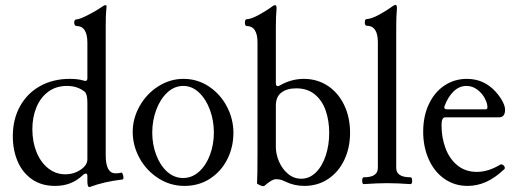

<svg xmlns="http://www.w3.org/2000/svg" viewBox="-20 -746 2111 782"><path d="M335.9 -7.8V-27.8Q335.9 -39.1 330.6 -39.1Q323.7 -39.1 316.9 -32.2Q293.5 -10.3 265.9 0.5Q238.3 11.2 204.1 11.2Q148.9 11.2 110.1 -15.9Q71.3 -43 51.8 -88.9Q32.2 -134.8 32.2 -191.4Q32.2 -260.7 61.8 -313.7Q91.3 -366.7 144 -395.8Q196.8 -424.8 264.2 -424.8Q297.9 -424.8 319.8 -418Q324.7 -416.5 328.1 -416.5Q332 -416.5 334 -419.2Q335.9 -421.9 335.9 -428.2V-571.8Q335.9 -640.1 291 -640.1Q287.1 -640.1 284.7 -644.3Q282.2 -648.4 282.2 -653.8Q282.2 -659.2 284.4 -663.1Q286.6 -667 291 -667Q303.7 -667 338.4 -684.8Q373 -702.6 388.7 -713.9Q404.3 -725.1 409.2 -725.1Q414.1 -725.1 414.1 -719.7Q411.6 -695.8 411.1 -677.2Q410.6 -658.7 410.6 -640.6V-112.8Q410.6 -40 450.7 -40Q465.8 -40 475.1 -43Q477.5 -43.5 480.2 -36.1Q482.9 -28.8 482.9 -22.5Q482.9 -15.6 479.5 -15.1Q439.9 -10.3 407.7 -2.9Q375.5 4.4 344.2 16.1Q335.9 16.1 335.9 -7.8ZM310.5 -56.2Q335.9 -74.2 335.9 -97.2V-326.2Q335.9 -345.2 333.3 -356.2Q330.6 -367.2 325.2 -372.1Q295.9 -396 252.9 -396Q208.5 -396 176.8 -372.6Q145 -349.1 128.4 -309.1Q111.8 -269 111.8 -219.7Q111.8 -168.5 128.7 -126.7Q145.5 -85 176.3 -60.5Q207 -36.1 246.1 -36.1Q282.2 -36.1 310.5 -56.2Z M520.5 -209Q520.5 -263.7 548.6 -313.7Q576.7 -363.8 624.5 -394.3Q672.4 -424.8 727.5 -424.8Q784.2 -424.8 830.8 -393.8Q877.4 -362.8 904.1 -312Q930.7 -261.2 930.7 -205.1Q930.7 -147 905.8 -97.4Q880.9 -47.9 835.4 -18.3Q790 11.2 731.4 11.2Q673.3 11.2 624.8 -20Q576.2 -51.3 548.3 -102.1Q520.5 -152.8 520.5 -209ZM851.1 -206.1Q851.1 -254.4 835.2 -298.1Q819.3 -341.8 790.8 -368.9Q762.2 -396 726.6 -396Q689.9 -396 661.1 -368.9Q632.3 -341.8 616.2 -298.1Q600.1 -254.4 600.1 -206.1Q600.1 -157.7 616.2 -115Q632.3 -72.3 660.9 -46.6Q689.5 -21 725.6 -21Q762.2 -21 791 -47.1Q819.8 -73.2 835.4 -115.7Q851.1 -158.2 851.1 -206.1Z M1405.8 -205.1Q1405.8 -144.5 1382.6 -95.2Q1359.4 -45.9 1316.9 -17.3Q1274.4 11.2 1219.2 11.2Q1178.2 11.2 1141.1 -6.8Q1129.4 -12.7 1121.3 -14.4Q1113.3 -16.1 1103.5 -16.1Q1095.2 -16.1 1084 -9.5Q1072.8 -2.9 1056.6 11.2Q1055.7 12.2 1052.7 12.2Q1045.9 12.2 1036.1 7.3Q1026.4 2.4 1026.9 0Q1028.8 -26.9 1028.8 -127V-572.8Q1028.8 -640.1 983.9 -640.1Q981 -640.1 979.2 -644Q977.5 -647.9 977.5 -653.8Q977.5 -659.7 979.2 -663.6Q981 -667.5 983.9 -667.5Q991.7 -667.5 1005.1 -672.1Q1018.6 -676.8 1031.7 -684.1Q1065.4 -702.6 1079.1 -712.9Q1094.7 -725.1 1100.6 -725.1Q1106.4 -725.1 1106.4 -711.4Q1103.5 -678.2 1103.5 -636.2V-408.2Q1103.5 -395 1111.3 -395Q1114.7 -395 1119.6 -397.9Q1166.5 -424.8 1217.3 -424.8Q1272 -424.8 1314.7 -396.7Q1357.4 -368.7 1381.6 -318.6Q1405.8 -268.6 1405.8 -205.1ZM1320.8 -204.6Q1320.8 -254.4 1306.6 -295.4Q1292.5 -336.4 1262.5 -361.3Q1232.4 -386.2 1186.5 -386.2Q1148.9 -386.2 1126.2 -369.1Q1103.5 -352.1 1103.5 -315.9V-147Q1103.5 -118.2 1116.5 -87.9Q1129.4 -57.6 1153.1 -37.8Q1176.8 -18.1 1207 -18.1Q1240.7 -18.1 1266.6 -43.7Q1292.5 -69.3 1306.6 -112.1Q1320.8 -154.8 1320.8 -204.6Z M1658.7 -10.3Q1658.7 3.9 1651.9 3.9Q1597.2 0 1557.1 0Q1517.1 0 1461.9 3.9Q1455.1 3.9 1455.1 -10.3Q1455.1 -23.9 1461.9 -23.9Q1519 -23.9 1519 -62V-573.7Q1519 -641.1 1474.1 -641.1Q1465.8 -641.1 1465.8 -654.8Q1465.8 -668.5 1474.1 -668.5Q1481.9 -668.5 1495.4 -673.1Q1508.8 -677.7 1522 -685.1Q1555.7 -703.6 1569.3 -713.9Q1585 -726.1 1590.8 -726.1Q1596.7 -726.1 1596.7 -712.4Q1593.8 -679.2 1593.8 -637.2V-62Q1593.8 -23.9 1651.9 -23.9Q1658.7 -23.9 1658.7 -10.3Z M1703.6 -210Q1703.6 -272.9 1726.8 -322Q1750 -371.1 1790.5 -397.9Q1831.1 -424.8 1881.8 -424.8Q1951.7 -424.8 1999.5 -371.6Q2017.1 -351.6 2027.1 -332.5Q2037.1 -313.5 2037.1 -298.8Q2037.1 -268.1 2012.2 -268.1H1793Q1778.3 -268.1 1778.3 -235.8Q1778.3 -186 1794.4 -142.6Q1810.5 -99.1 1843 -72.5Q1875.5 -45.9 1922.4 -45.9Q1968.3 -45.9 2017.1 -75.2Q2019.5 -76.7 2021.5 -76.7Q2026.9 -76.7 2031.5 -72Q2036.1 -67.4 2036.1 -62Q2036.1 -59.1 2034.2 -57.1Q1996.6 -21.5 1960 -5.1Q1923.3 11.2 1884.8 11.2Q1831.1 11.2 1789.8 -17.8Q1748.5 -46.9 1726.1 -97.4Q1703.6 -147.9 1703.6 -210ZM1958 -300.8Q1965.3 -300.8 1965.3 -309.1Q1965.3 -325.2 1954.3 -345.9Q1943.4 -366.7 1923.6 -381.3Q1903.8 -396 1879.9 -396Q1850.6 -396 1827.6 -373.8Q1804.7 -351.6 1791 -314.9Q1789.6 -311.5 1789.6 -308.6Q1789.6 -300.8 1801.3 -300.8Z"/></svg>

Font: JuniusX
Style: Regular
Weight: 400
Designer: Peter S. Baker
Foundry: Briery Creek Software
Version: Version 1.004